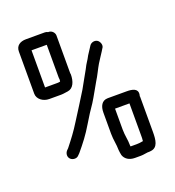

<svg xmlns="http://www.w3.org/2000/svg" viewBox="-127 -753 810 889"><g transform="rotate(-20 278.5 -308.5)"><path d="M124 -56C132 -56 139 -59 144 -65L152 -73C183 -110 208 -142 234 -186C252 -216 269 -243 288 -270C304 -295 325 -335 340 -360C352 -378 368 -413 379 -431C388 -444 400 -465 410 -479L418 -492C429 -505 420 -525 410 -532C396 -541 378 -535 371 -524C362 -511 354 -497 345 -484C333 -460 327 -457 313 -428C297 -398 283 -376 266 -344C239 -299 213 -260 185 -215C161 -176 138 -146 111 -112L103 -104C98 -98 95 -91 95 -83C95 -67 108 -56 124 -56ZM416 -21H386C385 -22 385 -24 385 -26C385 -56 378 -76 378 -107V-210H449V-49C449 -42 449 -35 448 -28V-25C447 -24 445 -24 444 -24C434 -22 426 -21 416 -21ZM456 -267H363C333 -267 321 -242 321 -211V-107C321 -76 328 -53 328 -24C329 -15 330 -6 332 2C339 23 359 36 387 36H416C423 36 430 35 436 34L450 32C456 32 462 32 467 31C502 27 506 -9 506 -49V-222C506 -223 506 -224 505 -225C506 -228 507 -231 507 -233C511 -262 483 -267 456 -267ZM182 -596V-441C182 -435 182 -430 183 -425C183 -423 183 -420 182 -417V-415C180 -414 179 -414 178 -414C174 -413 170 -413 166 -413H107V-596ZM107 -356H166C173 -356 179 -357 186 -358L200 -360C228 -364 240 -395 240 -429C239 -433 239 -437 239 -441V-621C239 -635 226 -649 211 -649H208C203 -652 198 -653 193 -653H100C71 -653 50 -639 50 -611V-403C50 -376 77 -356 107 -356Z"/></g></svg>

Font: Electronic
Style: Regular
Weight: 400
Version: Version 1.011